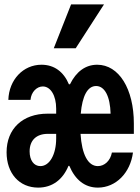

<svg xmlns="http://www.w3.org/2000/svg" viewBox="-20 -845 640 875"><path d="M154 10C218 10 266 -26 292 -89H296C323 -25 367 10 426 10C508 10 574 -57 586 -150H490C483 -112 456 -88 426 -88C381 -88 353 -141 347 -235H590V-282C590 -440 522 -550 423 -550C369 -550 327 -518 299 -461H294C270 -518 227 -550 169 -550C86 -550 21 -482 18 -390H119C122 -426 148 -451 175 -451C211 -451 236 -409 236 -350V-327H197C83 -327 10 -258 10 -151C10 -55 68 10 154 10ZM348 -327C355 -408 379 -453 418 -453C457 -453 482 -406 484 -327ZM236 -235V-214C236 -141 206 -88 164 -88C134 -88 115 -115 115 -155C115 -206 146 -235 198 -235ZM454 -825H304L225 -625H325Z"/></svg>

Font: CommitMono
Style: Bold
Weight: 700
Monospace: yes
Designer: Eigil Nikolajsen
Foundry: Eigil Nikolajsen
Version: Version 1.143